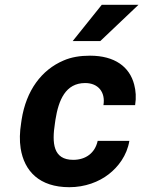

<svg xmlns="http://www.w3.org/2000/svg" viewBox="-20 -770 597 800"><path d="M68 -257C62 -220 61 -184 66 -152C81 -57 144 10 269 10C334 10 392 -12 433 -44C472 -74 509 -122 519 -183H387C376 -133 338 -104 285 -104C201 -104 196 -174 209 -257L211 -271C224 -353 253 -424 335 -424C389 -424 420 -386 411 -332H543C548 -363 546 -392 539 -418C520 -491 459 -538 355 -538C314 -538 277 -532 245 -518C153 -479 89 -393 70 -271ZM283 -599H398L557 -750H404Z"/></svg>

Font: Asimov Pro
Style: BdObl
Weight: 700
Designer: Google
Version: Version 2.000980; 2014